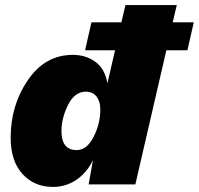

<svg xmlns="http://www.w3.org/2000/svg" viewBox="-20 -726 783 756"><path d="M743 -638 718 -528H635L513 0H329L346 -95Q321 -45 280 -17.5Q239 10 188 10Q115 10 68.5 -41Q22 -92 22 -184Q22 -312 90 -411Q158 -510 267 -510Q317 -510 355 -483Q393 -456 403 -398L433 -528H315L340 -638H458L474 -706H676L660 -638ZM282 -135Q322 -135 348.5 -187Q375 -239 375 -295Q375 -327 360 -346Q345 -365 318 -365Q274 -365 248 -313Q222 -261 222 -210Q222 -135 282 -135Z"/></svg>

Font: Elaine Sans ExtraBold
Style: Italic
Weight: 800
Italic angle: -13°
Designer: Wei Huang
Foundry: Wei Huang
Version: Version 2.001;December 24, 2019;FontCreator 12.0.0.2547 64-b